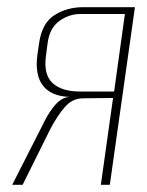

<svg xmlns="http://www.w3.org/2000/svg" viewBox="-20 -515 411 535"><path d="M14 0 105 -179Q118 -205 135 -224Q152 -243 173 -245Q123 -247 100 -276Q77 -305 84 -361L89 -395Q97 -451 132 -473Q167 -495 212 -495H356L286 0H261L295 -242L209 -241Q181 -240 160.5 -216.5Q140 -193 120 -155L43 0ZM203 -260H298L328 -476H204Q173 -476 146 -457Q119 -438 113 -397L108 -359Q101 -307 126.5 -283.5Q152 -260 203 -260Z"/></svg>

Font: Alumni Sans Thin
Style: Italic
Weight: 100
Italic angle: -8°
Designer: Robert E. Leuschke
Foundry: Robert E. Leuschke
Version: Version 1.016